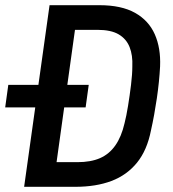

<svg xmlns="http://www.w3.org/2000/svg" viewBox="-26 -720 666 740"><path d="M-6 -306 6 -393H316L304 -306ZM67 0 165 -700H357Q442 -700 494.5 -670.5Q547 -641 570.5 -588Q594 -535 591 -464Q588 -406 578.5 -341Q569 -276 556 -218Q541 -141 502 -93Q463 -45 403.5 -22.5Q344 0 264 0ZM192 -95H272Q324 -95 359.5 -110.5Q395 -126 418.5 -159.5Q442 -193 454 -245Q461 -272 467.5 -312Q474 -352 479 -393Q484 -434 484 -464Q486 -507 473.5 -538.5Q461 -570 431.5 -587.5Q402 -605 349 -605H263Z"/></svg>

Font: Finlandica Medium
Style: Italic
Weight: 500
Italic angle: -8°
Designer: Niklas Ekholm, Juho Hiilivirta, Jaakko Suomalainen
Foundry: Helsinki Type Studio
Version: Version 1.063